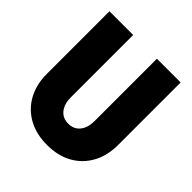

<svg xmlns="http://www.w3.org/2000/svg" viewBox="-192 -836 984 984"><g transform="rotate(45 300.0 -344.5)"><path d="M300 11Q222 11 164 -21Q106 -53 74 -111Q42 -169 42 -247V-700H214V-247Q214 -200 237 -171.5Q260 -143 300 -143Q340 -143 363 -171.5Q386 -200 386 -247V-700H558V-247Q558 -169 526 -111Q494 -53 436.5 -21Q379 11 300 11Z"/></g></svg>

Font: Red Hat Mono
Style: Bold
Weight: 700
Monospace: yes
Designer: Pentagram, MCKL
Foundry: Pentagram, MCKL
Version: Version 1.023; ttfautohint (v1.8.3)